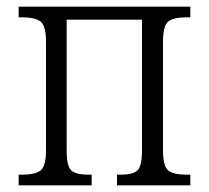

<svg xmlns="http://www.w3.org/2000/svg" viewBox="-20 -556 626 576"><path d="M36 0V-32H47Q84 -32 101 -44Q118 -56 118 -106V-430Q118 -480 101 -492Q84 -504 47 -504H36V-536H551V-504H539Q502 -504 485.5 -492Q469 -480 469 -430V-106Q469 -56 485.5 -44Q502 -32 539 -32H551V0H331V-32H343Q377 -32 391.5 -44Q406 -56 406 -105V-497H180V-105Q180 -56 194.5 -44Q209 -32 244 -32H255V0Z"/></svg>

Font: Noto Serif SemiCondensed Light
Style: Regular
Weight: 300
Width: 4
Designer: Monotype Design Team
Foundry: Monotype Imaging Inc.
Version: Version 2.013